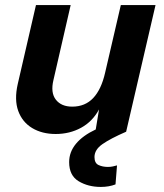

<svg xmlns="http://www.w3.org/2000/svg" viewBox="-20 -520 646 758"><path d="M200 9Q146 9 107 -14.5Q68 -38 52 -82Q36 -126 50 -188L122 -500H259L191 -204Q179 -154 200.5 -126.5Q222 -99 265 -99Q316 -99 348 -133Q380 -167 395 -233L457 -500H594L478 0Q416 27 384.5 49Q353 71 353 100Q353 124 369 131.5Q385 139 406 139Q417 139 425.5 137Q434 135 442 133L436 208Q410 218 378 218Q328 218 290.5 195.5Q253 173 253 120Q253 80 280 47.5Q307 15 358 -9L371 -88Q345 -40 300 -15.5Q255 9 200 9Z"/></svg>

Font: Work Sans SemiBold
Style: Italic
Weight: 600
Italic angle: -13°
Designer: Wei Huang
Foundry: Wei Huang
Version: Version 2.012; ttfautohint (v1.8.3)